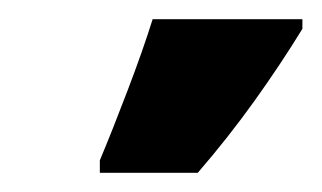

<svg xmlns="http://www.w3.org/2000/svg" viewBox="-20 -734 335 200"><path d="M84 -554V-567Q97 -598 113 -640Q129 -682 139 -714H295V-704Q273 -668 245.5 -629.5Q218 -591 186 -554Z"/></svg>

Font: Noto Sans Disp ExtBd
Style: Italic
Weight: 800
Italic angle: -12°
Designer: Monotype Design Team
Foundry: Monotype Imaging Inc.
Version: Version 2.000;GOOG;noto-source:20170915:90ef993387c0